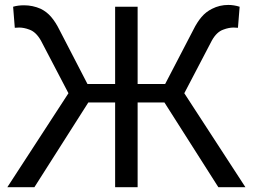

<svg xmlns="http://www.w3.org/2000/svg" viewBox="-20 -778 1050 798"><path d="M264.5 -390.5 150 -609.5Q129.5 -645.5 102 -655Q79.5 -663.5 59.5 -663.5L41.5 -662.5L34.5 -750Q54.5 -756 80 -756Q116 -756 149 -741.5Q174.5 -729 193 -707.2Q211.5 -685.5 227 -654L343.5 -429H458.5V-750H552V-429H666.5L783.5 -654Q799 -685.5 817.5 -707.2Q836 -729 861.5 -741.5Q892.5 -757.5 929 -757.5Q952 -757.5 976 -750L969 -662.5L951 -663.5Q931 -663.5 908.5 -655Q880.5 -645.5 860.5 -609.5L746 -390.5L1000 0H887.5L663.5 -352H552V0H458.5V-352H347L123 0H10.5Z"/></svg>

Font: Russisch Sans Medium
Style: Regular
Weight: 500
Width: 4
Designer: Michael Sharanda (font) & Cristiano Sobral (main changes)
Foundry: Michael Sharanda
Version: Version 2.00;September 8, 2020;FontCreator 13.0.0.2681 64-bi